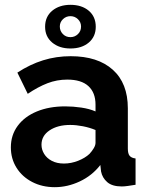

<svg xmlns="http://www.w3.org/2000/svg" viewBox="-20 -766 614 796"><path d="M250 -325Q283 -325 317 -320Q351 -315 376 -304V-332Q376 -382 346.5 -409Q317 -436 259 -436Q216 -436 177 -421Q138 -406 95 -377L52 -465Q104 -499 158.5 -516Q213 -533 273 -533Q385 -533 447.5 -477Q510 -421 510 -317V-150Q510 -129 517.5 -120Q525 -111 542 -109V0Q524 3 509.5 5Q495 7 485 7Q445 7 424.5 -11Q404 -29 399 -55L396 -82Q362 -38 311 -14Q260 10 207 10Q155 10 113.5 -11.5Q72 -33 48.5 -70.5Q25 -108 25 -155Q25 -206 53.5 -244.5Q82 -283 133 -304Q184 -325 250 -325ZM376 -174V-227Q352 -237 324 -242.5Q296 -248 271 -248Q219 -248 185.5 -225.5Q152 -203 152 -166Q152 -146 163 -128Q174 -110 195 -99Q216 -88 245 -88Q275 -88 304 -99.5Q333 -111 351 -128Q362 -140 369 -152Q376 -164 376 -174ZM272 -746Q319 -746 348 -721.5Q377 -697 377 -655Q377 -614 348 -589.5Q319 -565 272 -565Q226 -565 196.5 -589.5Q167 -614 167 -655Q167 -697 196.5 -721.5Q226 -746 272 -746ZM228 -656Q228 -638 240.5 -625Q253 -612 272 -612Q290 -612 303 -624.5Q316 -637 316 -656Q316 -674 303 -686.5Q290 -699 272 -699Q254 -699 241 -686.5Q228 -674 228 -656Z"/></svg>

Font: YasnoRaleway
Style: Bold
Weight: 700
Designer: Matt McInerney, Pablo Impallari, Rodrigo Fuenzalida
Foundry: Matt McInerney, Pablo Impallari, Rodrigo Fuenzalida
Version: Version 4.026